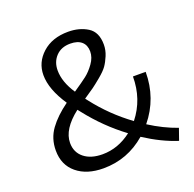

<svg xmlns="http://www.w3.org/2000/svg" viewBox="-122 -805 947 936"><g transform="rotate(-20 352.0 -337.5)"><path d="M673 -55 652 5Q570 -21 482 -78Q386 5 261 5Q175 5 123 -38Q71 -81 71 -156Q71 -218 105.5 -265.5Q140 -313 201 -357Q140 -448 140 -522Q140 -588 191 -634Q242 -680 325 -680Q383 -680 425.5 -653.5Q468 -627 468 -562Q468 -533 456.5 -505.5Q445 -478 432 -459.5Q419 -441 389.5 -416.5Q360 -392 344 -380.5Q328 -369 292 -345L302 -332Q377 -235 478 -161Q548 -249 548 -367H614Q614 -230 529 -126Q601 -80 673 -55ZM213 -520Q213 -460 257 -394Q303 -425 327 -443.5Q351 -462 372.5 -492Q394 -522 394 -553Q394 -586 373.5 -604Q353 -622 315 -622Q268 -622 240.5 -593Q213 -564 213 -520ZM280 -61Q361 -61 431 -115Q330 -190 250 -292L238 -307Q149 -238 149 -167Q149 -118 184.5 -89.5Q220 -61 280 -61Z"/></g></svg>

Font: EauTest Medium
Style: Italic
Weight: 500
Italic angle: -12°
Designer: Christian Thalmann (Catharsis Fonts)
Version: Version 0.001;PS 000.001;hotconv 1.0.88;makeotf.lib2.5.64775